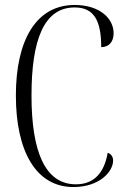

<svg xmlns="http://www.w3.org/2000/svg" viewBox="-20 -744 506 774"><path d="M276 10C381 10 436 -52 436 -97C436 -108 431 -123 414 -128C401 -51 362 -1 286 -1C161 -1 107 -134 107 -359C107 -581 156 -714 281 -714C359 -714 388 -661 388 -554C419 -554 438 -575 438 -610C438 -671 380 -724 281 -724C125 -724 44 -581 44 -359C44 -136 124 10 276 10Z"/></svg>

Font: Noto Serif Display ExtraCondensed Light
Style: Regular
Weight: 300
Width: 2
Designer: Monotype Design Team
Foundry: Monotype Imaging Inc.
Version: Version 2.009